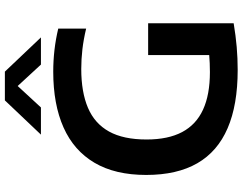

<svg xmlns="http://www.w3.org/2000/svg" viewBox="-124 -864 996 788"><g transform="rotate(-90 374.0 -470.0)"><path d="M481 7.5Q337.5 7.5 241.8 -33.8Q146 -75 98 -158.2Q50 -241.5 50 -368Q50 -495.5 100 -580.2Q150 -665 244.8 -707.2Q339.5 -749.5 474 -749.5Q518.5 -749.5 562.5 -744.5Q606.5 -739.5 650.5 -729V-614.5Q606.5 -625 565.8 -629.8Q525 -634.5 485 -634.5Q390 -634.5 325.5 -607Q261 -579.5 228.2 -520.5Q195.5 -461.5 195.5 -366.5Q195.5 -278 226 -220.5Q256.5 -163 317.8 -134.8Q379 -106.5 472 -106.5Q509.5 -106.5 544 -109.5Q578.5 -112.5 608 -117L542 -57.5V-360H672.5V-9Q621.5 -0.5 575.2 3.5Q529 7.5 481 7.5ZM215.5 -800 356 -948H474L614.5 -800H503L402 -909.5H428L327 -800Z"/></g></svg>

Font: Encode Sans SemiExpanded SemiBold
Style: Regular
Weight: 600
Width: 6
Designer: Multiple Designers
Foundry: Impallari Type
Version: Version 3.002